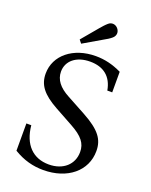

<svg xmlns="http://www.w3.org/2000/svg" viewBox="-168 -1006 867 1105"><g transform="rotate(20 265.0 -454.0)"><path d="M194 -748 307 -814C325 -824 339 -832 353 -844C372 -860 374 -884 358 -903C343 -921 318 -924 300 -908C286 -896 275 -883 262 -868L178 -768ZM237 10C385 10 488 -75 488 -197C488 -267 455 -315 347 -374L231 -437C171 -469 140 -508 140 -558C140 -623 194 -669 279 -669C363 -669 414 -626 428 -546H458V-672C404 -698 353 -710 299 -710C161 -710 61 -629 61 -517C61 -448 97 -401 189 -350L300 -289C375 -248 402 -212 402 -160C402 -84 344 -31 256 -31C159 -31 96 -94 85 -209H55V-42C116 -5 175 10 237 10Z"/></g></svg>

Font: Hedvig Letters Serif 24pt
Style: Regular
Weight: 400
Designer: Alexander Örn & Tor Weibull
Foundry: Kanon Foundry
Version: Version 1.000